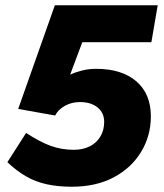

<svg xmlns="http://www.w3.org/2000/svg" viewBox="-20 -698 622 728"><path d="M252 10Q199 10 156.5 0.5Q114 -9 78.5 -29.5Q43 -50 8 -83L79 -194Q131 -160 172 -145Q213 -130 260 -130Q294 -130 320 -143Q346 -156 360.5 -180Q375 -204 375 -236Q375 -270 350 -290.5Q325 -311 283 -311Q252 -311 226.5 -297Q201 -283 189 -260L49 -285L188 -678H578L554 -538H292L246 -415Q268 -425 292.5 -431Q317 -437 345 -437Q442 -437 497 -389.5Q552 -342 552 -257Q552 -183 515 -122Q478 -61 411 -25.5Q344 10 252 10Z"/></svg>

Font: Gantari ExtraBold
Style: Italic
Weight: 800
Italic angle: -10°
Designer: Anugrah Pasau
Foundry: Lafontype
Version: Version 1.000